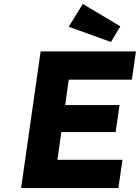

<svg xmlns="http://www.w3.org/2000/svg" viewBox="-20 -963 716 983"><path d="M88 0 188 -700H676L655 -555H332L274 -145H607L586 0ZM209 -287 229 -425H592L572 -287ZM548 -748 332 -826 404 -943 596 -828Z"/></svg>

Font: Lexend
Style: Bold Italic
Weight: 700
Italic angle: -8.13011°
Designer: Bonnie Shaver-Troup, Thomas Jockin
Foundry: Lexend
Version: Version 1.007